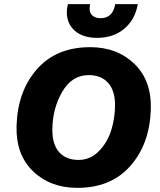

<svg xmlns="http://www.w3.org/2000/svg" viewBox="-20 -898 772 928"><path d="M646 -878Q633 -803 580.5 -759Q528 -715 450 -715Q381 -715 342 -749Q303 -783 303 -839Q303 -855 308 -878H415Q413 -864 413 -857Q413 -835 427 -822.5Q441 -810 466 -810Q525 -810 537 -878ZM354 10Q223 10 139.5 -70.5Q56 -151 60 -290Q65 -457 158.5 -563.5Q252 -670 416 -670Q546 -670 629.5 -589.5Q713 -509 709 -370Q704 -203 610.5 -96.5Q517 10 354 10ZM360 -125Q416 -125 457.5 -167Q499 -209 517.5 -268Q536 -327 536 -391Q536 -460 502.5 -497.5Q469 -535 409 -535Q327 -535 280 -453Q233 -371 233 -269Q233 -200 266 -162.5Q299 -125 360 -125Z"/></svg>

Font: Elaine Sans
Style: Bold Italic
Weight: 700
Italic angle: -13°
Designer: Wei Huang
Foundry: Wei Huang
Version: Version 2.001;December 24, 2019;FontCreator 12.0.0.2547 64-b